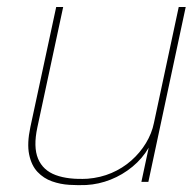

<svg xmlns="http://www.w3.org/2000/svg" viewBox="-20 -521 552 550"><path d="M406 -98 385 0H405L512 -501H492L421 -169Q415 -139 398 -111Q381 -83 356 -61Q331 -39 299.5 -25.5Q268 -12 231 -9Q176 -6 139.5 -19.5Q103 -33 89 -66.5Q75 -100 87 -156L161 -501H141L67 -157Q57 -110 63.5 -78.5Q70 -47 87.5 -28.5Q105 -10 129 -1.5Q153 7 179 8.5Q205 10 227 9Q263 7 297 -6.5Q331 -20 359.5 -43.5Q388 -67 406 -98Z"/></svg>

Font: Advent Pro Thin
Style: Italic
Weight: 250
Italic angle: -12°
Version: Version 3.000